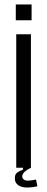

<svg xmlns="http://www.w3.org/2000/svg" viewBox="-20 -754 212 863"><path d="M53 0V-600H119V0ZM51 -663V-734H122V-663ZM47 44Q47 29 58 21Q69 13 83 9V-13H114L119 0Q80 19 80 39Q80 46 86 52Q92 58 106 58Q113 58 123.5 56.5Q134 55 142 53L148 83Q137 86 124.5 87.5Q112 89 103 89Q74 89 59.5 76.5Q45 64 47 44Z"/></svg>

Font: Big Shoulders Display
Style: Regular
Weight: 400
Designer: Patric King
Foundry: XO Type Co
Version: Version 1.000; ttfautohint (v1.8.2)